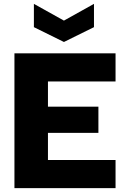

<svg xmlns="http://www.w3.org/2000/svg" viewBox="-20 -977 655 997"><path d="M468 -957V-836L312 -759L156 -836V-957L312 -870ZM580 -554H229V-423H491V-287H229V-146H580V0H55V-700H580Z"/></svg>

Font: Albert Sans Black
Style: Regular
Weight: 900
Designer: Andreas Rasmussen
Foundry: a.Foundry
Version: Version 1.025